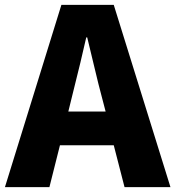

<svg xmlns="http://www.w3.org/2000/svg" viewBox="-28 -764 716 784"><path d="M251 -308.6H403.3L386.7 -372.1Q376 -411.1 356.4 -493.7Q336.9 -576.2 328.1 -611.3H324.2Q304.7 -523.4 266.6 -372.1ZM480.5 0 436.5 -170.9H216.8L173.8 0H-7.8L222.7 -744.1H436.5L668 0Z"/></svg>

Font: Gen Shin Gothic Heavy
Style: Bold
Weight: 900
Designer: [Source Han Sans]
Ryoko NISHIZUKA  (kana & ideographs); Paul D. Hunt (Latin, Greek & Cyrillic); Wenlong ZHANG  (bopomofo
Version: Version 1.002.20150607